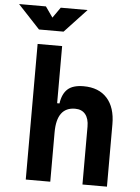

<svg xmlns="http://www.w3.org/2000/svg" viewBox="-105 -985 753 1033"><g transform="rotate(5 271.0 -469.0)"><path d="M379.9 0V-312.5Q379.9 -355.9 360.6 -379.4Q341.3 -402.8 305.5 -402.8Q206.1 -402.8 206.1 -266.6L175.8 -423.8H218.8Q226.1 -476.1 254.4 -501.7Q282.7 -527.3 340.3 -527.3Q422.4 -527.3 467.3 -477.5Q512.2 -427.7 512.2 -336.9V0ZM73.7 0V-732.4H206.1V0ZM74.2 -810.5 -44.4 -937.5H100.6L145.5 -873.5H135.7L180.7 -937.5H325.7L207 -810.5Z"/></g></svg>

Font: Cascadia Mono PL
Style: Regular
Weight: 400
Monospace: yes
Designer: Aaron Bell
Foundry: Saja Typeworks
Version: Version 2102.003